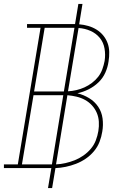

<svg xmlns="http://www.w3.org/2000/svg" viewBox="-38 -858 658 980"><path d="M207 102 224 0Q222 0 221 0Q220 0 219 0H-18V-19H53L169 -716H100V-735H333Q336 -735 339 -735Q342 -735 345 -735L362 -838H383L366 -734Q390 -732 412.5 -725.5Q435 -719 454.5 -707Q474 -695 488.5 -677.5Q503 -660 511 -638.5Q519 -617 519.5 -592.5Q520 -568 516 -544Q512 -515 499.5 -487Q487 -459 464.5 -437.5Q442 -416 414 -402Q386 -388 357 -382Q389 -374 417 -357Q445 -340 463 -313.5Q481 -287 485.5 -253.5Q490 -220 484 -186Q480 -160 470 -134Q460 -108 441.5 -86Q423 -64 399.5 -48Q376 -32 350 -22Q324 -12 297.5 -6.5Q271 -1 245 0L228 102ZM136 -391H281Q283 -391 285 -391Q287 -391 288 -391L342 -716Q340 -716 338 -716Q336 -716 333 -716H190ZM309 -392Q330 -393 351.5 -398Q373 -403 393 -412Q413 -421 431.5 -435Q450 -449 463.5 -466.5Q477 -484 484.5 -505Q492 -526 496 -547Q501 -579 495.5 -610.5Q490 -642 471 -665Q452 -688 423.5 -700.5Q395 -713 363 -715ZM74 -19H219Q221 -19 223 -19Q225 -19 227 -19L285 -372Q283 -372 281 -372Q279 -372 276 -372H133ZM248 -19Q272 -20 296 -25.5Q320 -31 343 -40Q366 -49 387.5 -64Q409 -79 425.5 -98.5Q442 -118 451 -141.5Q460 -165 464 -189Q468 -213 466.5 -237Q465 -261 456 -282Q447 -303 431.5 -320Q416 -337 396 -348Q376 -359 353 -364.5Q330 -370 306 -372Z"/></svg>

Font: Iosevka Slab ThExObl
Style: Regular
Weight: 100
Width: 7
Italic angle: -9°
Monospace: yes
Designer: Belleve Invis
Foundry: Belleve Invis
Version: Version 11.1.1; ttfautohint (v1.8.3)